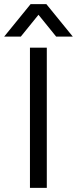

<svg xmlns="http://www.w3.org/2000/svg" viewBox="-61 -903 370 923"><path d="M164 0H83V-674H164ZM39 -727H-41L86 -883H162L289 -727H209L124 -832Z"/></svg>

Font: Hind Guntur
Style: Regular
Weight: 400
Designer: Manushi Parikh, Hitesh Malaviya
Foundry: Indian Type Foundry
Version: Version 1.002;PS 1.0;hotconv 1.0.86;makeotf.lib2.5.63406; tt